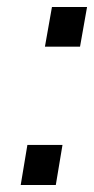

<svg xmlns="http://www.w3.org/2000/svg" viewBox="-20 -520 268 547"><path d="M108 -387 128 -500H228L208 -387ZM39 7 58 -107H158L139 7Z"/></svg>

Font: Cuprum Medium
Style: Italic
Weight: 500
Italic angle: -10°
Version: Version 3.000